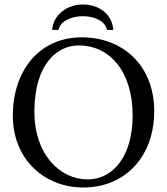

<svg xmlns="http://www.w3.org/2000/svg" viewBox="-20 -824 742 854"><path d="M666 -329C666 -536 523 -658 344 -658C150 -658 37 -504 37 -310C37 -113 180 10 350 10C461 10 549 -38 604 -116C644 -173 666 -245 666 -329ZM331 -622C463 -622 570 -512 570 -310C570 -131 484 -26 370 -26C248 -26 133 -135 133 -327C133 -537 232 -622 331 -622ZM212 -691H240C247 -730 299 -752 348 -752C401 -752 448 -730 456 -691H484C479 -761 421 -804 348 -804C282 -804 218 -762 212 -691Z"/></svg>

Font: Libertinus Serif
Style: Regular
Weight: 400
Designer: Philipp H. Poll, Khaled Hosny
Foundry: Caleb Maclennan
Version: Version 7.050;RELEASE